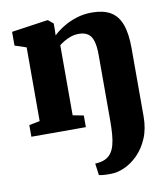

<svg xmlns="http://www.w3.org/2000/svg" viewBox="-89 -637 842 963"><g transform="rotate(-10 332.0 -155.0)"><path d="M399 252.5Q389 253 376 252.5Q363 252 352.2 250.8Q341.5 249.5 337 248L329 188Q336.5 188.5 353 185.5Q369.5 182.5 380 177.5Q399 168.5 410.8 152.5Q422.5 136.5 429 113Q435.5 89.5 438 58.2Q440.5 27 440.5 -12.5V-347Q440.5 -390 432.2 -416.8Q424 -443.5 406.2 -455.2Q388.5 -467 360 -467Q338.5 -467 319.2 -460.2Q300 -453.5 284.8 -444.2Q269.5 -435 259.5 -427V-70L314.5 -59.5V0H37V-59.5L91.5 -70V-445.5L33 -465V-535L215.5 -561.5H220L246 -540V-508L245 -479.5Q266.5 -500 297 -518.8Q327.5 -537.5 364.5 -549.2Q401.5 -561 442.5 -561Q500.5 -561 537 -540.2Q573.5 -519.5 591.2 -473.2Q609 -427 609 -349.5V-3.5Q609 60 588.5 108Q568 156 536 188Q504 220 467.8 236.2Q431.5 252.5 399 252.5Z"/></g></svg>

Font: Merriweather 36pt Black
Style: Regular
Weight: 900
Version: Version 2.100